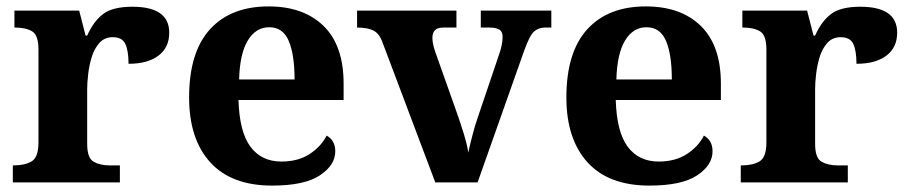

<svg xmlns="http://www.w3.org/2000/svg" viewBox="-20 -569 2834 599"><path d="M20 0V-53H23Q57 -53 78.5 -65.5Q100 -78 100 -125V-415Q100 -459 80.5 -471Q61 -483 28 -483H25V-536H227L247 -458H252Q272 -503 302 -525.5Q332 -548 393 -548Q508 -548 508 -467Q508 -421 474.5 -395.5Q441 -370 381 -370Q381 -411 371 -432Q361 -453 332 -453Q306 -453 290 -435Q274 -417 266 -390.5Q258 -364 255 -337Q252 -310 252 -293V-120Q252 -76 272 -64.5Q292 -53 322 -53H354V0Z M829 10Q702 10 636 -62.5Q570 -135 570 -265Q570 -406 635 -477.5Q700 -549 818 -549Q927 -549 989.5 -488Q1052 -427 1052 -308V-257H724Q727 -157 761.5 -111Q796 -65 858 -65Q910 -65 946 -88.5Q982 -112 999 -146Q1026 -131 1026 -97Q1026 -54 978 -22Q930 10 829 10ZM899 -321Q899 -398 881 -441Q863 -484 820 -484Q778 -484 753 -442.5Q728 -401 726 -321Z M1174 -435Q1164 -464 1145.5 -473.5Q1127 -483 1094 -483V-536H1404V-483H1362Q1329 -483 1329 -451Q1329 -439 1332 -427Q1335 -415 1338 -407L1405 -218Q1416 -187 1426.5 -153Q1437 -119 1441 -93Q1446 -117 1454 -147.5Q1462 -178 1469 -198L1537 -399Q1542 -413 1545 -427Q1548 -441 1548 -454Q1548 -471 1537 -477Q1526 -483 1509 -483H1480V-536H1700V-483H1680Q1660 -483 1646 -470.5Q1632 -458 1615 -410L1470 0H1338Z M2006 10Q1879 10 1813 -62.5Q1747 -135 1747 -265Q1747 -406 1812 -477.5Q1877 -549 1995 -549Q2104 -549 2166.5 -488Q2229 -427 2229 -308V-257H1901Q1904 -157 1938.5 -111Q1973 -65 2035 -65Q2087 -65 2123 -88.5Q2159 -112 2176 -146Q2203 -131 2203 -97Q2203 -54 2155 -22Q2107 10 2006 10ZM2076 -321Q2076 -398 2058 -441Q2040 -484 1997 -484Q1955 -484 1930 -442.5Q1905 -401 1903 -321Z M2291 0V-53H2294Q2328 -53 2349.5 -65.5Q2371 -78 2371 -125V-415Q2371 -459 2351.5 -471Q2332 -483 2299 -483H2296V-536H2498L2518 -458H2523Q2543 -503 2573 -525.5Q2603 -548 2664 -548Q2779 -548 2779 -467Q2779 -421 2745.5 -395.5Q2712 -370 2652 -370Q2652 -411 2642 -432Q2632 -453 2603 -453Q2577 -453 2561 -435Q2545 -417 2537 -390.5Q2529 -364 2526 -337Q2523 -310 2523 -293V-120Q2523 -76 2543 -64.5Q2563 -53 2593 -53H2625V0Z"/></svg>

Font: Noto Serif Thai
Style: Bold
Weight: 700
Designer: Monotype Design Team
Foundry: Monotype Imaging Inc.
Version: Version 2.002; ttfautohint (v1.8.4.7-5d5b)